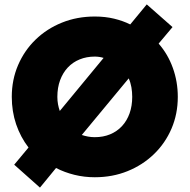

<svg xmlns="http://www.w3.org/2000/svg" viewBox="-20 -790 861 872"><path d="M161.5 62 44.5 -42 109.5 -120Q73 -167.5 53.2 -225.8Q33.5 -284 33.5 -350Q33.5 -427.5 62 -494Q90.5 -560.5 141.5 -610Q192.5 -659.5 261.2 -687.2Q330 -715 410.5 -715Q458 -715 498.2 -705.2Q538.5 -695.5 571.5 -679L646.5 -770L763.5 -667L700.5 -592Q742.5 -544 765 -481.5Q787.5 -419 787.5 -350Q787.5 -272.5 759 -206Q730.5 -139.5 679.2 -90Q628 -40.5 559.5 -12.8Q491 15 410.5 15Q362.5 15 318 4Q273.5 -7 234.5 -27ZM251.5 -286 450.5 -527Q441 -530 430.8 -531.5Q420.5 -533 410.5 -533Q373 -533 341.8 -520.2Q310.5 -507.5 288 -483.5Q265.5 -459.5 253 -425.8Q240.5 -392 240.5 -350Q240.5 -332 243.5 -316.2Q246.5 -300.5 251.5 -286ZM410.5 -167Q449 -167 480.2 -180Q511.5 -193 534 -217.2Q556.5 -241.5 568.5 -275.2Q580.5 -309 580.5 -350Q580.5 -372 576.8 -393.8Q573 -415.5 564.5 -434L351.5 -177Q365 -172.5 379.5 -169.8Q394 -167 410.5 -167Z"/></svg>

Font: Geologica Black
Style: Regular
Weight: 900
Designer: Sindre Bremnes, Frode Helland
Foundry: Monokrom Skriftforlag AS
Version: Version 1.010;gftools[0.9.28]